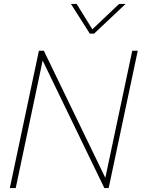

<svg xmlns="http://www.w3.org/2000/svg" viewBox="-20 -957 721 977"><path d="M341 -937H370L450 -808L586 -937H619L459 -786H437ZM178 -699H203L516 -52L653 -699H681L533 0H511L197 -649L60 0H30Z"/></svg>

Font: Prompt Thin
Style: Italic
Weight: 250
Italic angle: -12°
Designer: Katatrad Team
Foundry: CadsonDemak
Version: Version 1.001